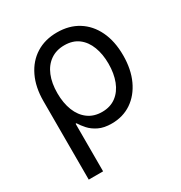

<svg xmlns="http://www.w3.org/2000/svg" viewBox="-174 -669 946 1001"><g transform="rotate(-30 298.5 -169.0)"><path d="M71.8 204.1V-268.1Q71.8 -352.1 101.6 -414.1Q131.3 -476.1 185.1 -509.8Q238.8 -543.5 311.5 -543.5Q384.3 -543.5 438 -510Q491.7 -476.6 521.5 -414.6Q551.3 -352.5 551.3 -267.6Q551.3 -183.6 522.2 -120.8Q493.2 -58.1 441.9 -23.4Q390.6 11.2 322.8 11.2Q276.4 11.2 245.1 -4.2Q213.9 -19.5 194.6 -41Q175.3 -62.5 163.1 -82.5H158.2V204.1ZM309.6 -66.4Q359.4 -66.4 393.8 -92.3Q428.2 -118.2 445.8 -163.8Q463.4 -209.5 463.4 -268.1Q463.4 -325.2 446.3 -370.1Q429.2 -415 395.5 -440.7Q361.8 -466.3 311 -466.3Q262.2 -466.3 227.1 -441.7Q191.9 -417 173.6 -372.3Q155.3 -327.6 155.3 -268.1Q155.3 -208.5 173.3 -162.8Q191.4 -117.2 226.1 -91.8Q260.7 -66.4 309.6 -66.4Z"/></g></svg>

Font: Inter 20pt
Style: Regular
Weight: 400
Version: Version 4.001;git-66647c0bb